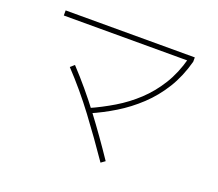

<svg xmlns="http://www.w3.org/2000/svg" viewBox="-124 -878 1247 1098"><g transform="rotate(20 500.0 -329.0)"><path d="M427 -197 413 -224Q485 -256 553.5 -297Q622 -338 680.5 -392.5Q739 -447 783.5 -518.5Q828 -590 853 -684L862 -673H99V-704H885V-678Q859 -581 812.5 -506Q766 -431 704 -373Q642 -315 571.5 -272Q501 -229 427 -197ZM584 46Q502 -74 416 -189Q330 -304 232 -408L256 -429Q354 -324 441 -208.5Q528 -93 609 28Z"/></g></svg>

Font: Murecho Thin ExtraLight
Style: Regular
Weight: 250
Version: Version 1.010